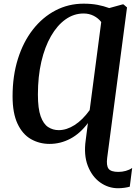

<svg xmlns="http://www.w3.org/2000/svg" viewBox="-20 -773 742 1046"><path d="M623 252.5Q570 252.5 525.5 220.8Q481 189 458.2 130Q435.5 71 447 -10L459 -102.5Q416.5 -45.5 363 -17.2Q309.5 11 250 11Q194.5 11 148.5 -15.2Q102.5 -41.5 75.5 -99Q48.5 -156.5 48.5 -248.5Q48.5 -359.5 77.5 -452Q106.5 -544.5 159.2 -612Q212 -679.5 282.5 -716.2Q353 -753 435 -753Q478 -753 511.8 -746.5Q545.5 -740 575 -729L647.5 -749H653L672 -732.5L564 86.5Q558.5 128.5 571.2 146Q584 163.5 625 163.5Q645.5 163.5 665.2 158Q685 152.5 700 142L687 244Q675.5 247.5 657.8 250Q640 252.5 623 252.5ZM300 -64Q343 -64 386.5 -91.8Q430 -119.5 468.5 -173L531.5 -653Q515.5 -674 490.5 -686.8Q465.5 -699.5 435.5 -699.5Q382 -699.5 336.8 -667.2Q291.5 -635 257.8 -576.2Q224 -517.5 205.2 -436.8Q186.5 -356 186.5 -258Q186.5 -181.5 201.5 -139.5Q216.5 -97.5 242.2 -80.8Q268 -64 300 -64Z"/></svg>

Font: Merriweather SemiBold
Style: Italic
Weight: 600
Italic angle: -7.8°
Version: Version 2.101